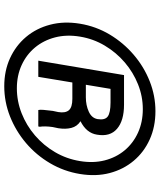

<svg xmlns="http://www.w3.org/2000/svg" viewBox="58 -820 772 929"><g transform="rotate(90 444.5 -356.0)"><path d="M95.2 -356.5Q108 -433.9 147.5 -500.2Q187.1 -566.4 245.4 -616.3Q303.6 -666.2 373.8 -693.9Q443.9 -721.6 518.5 -721.6Q593.8 -721.6 655.2 -693.9Q716.6 -666.2 758.5 -616.3Q800.4 -566.4 817.8 -500.2Q835.2 -433.9 822.4 -356.5Q809.7 -278.8 770.4 -212Q731.2 -145.2 672.8 -95.5Q614.3 -45.8 543.7 -17.9Q473 9.9 397.7 9.9Q323.2 9.9 262.3 -17.9Q201.3 -45.8 159.4 -95.5Q117.5 -145.2 100 -212Q82.4 -278.8 95.2 -356.5ZM157.7 -356.5Q147 -291.5 161.4 -236Q175.8 -180.4 210.4 -138.8Q245 -97.3 295.5 -74.2Q345.9 -51.1 407.7 -51.1Q470.2 -51.1 528.8 -74.2Q587.4 -97.3 635.8 -138.8Q684.3 -180.4 716.8 -236Q749.3 -291.5 759.9 -356.5Q770.6 -421.2 756.4 -476.4Q742.2 -531.6 707.6 -573Q672.9 -614.3 622 -637.4Q571 -660.5 508.5 -660.5Q446.7 -660.5 388.7 -637.4Q330.6 -614.3 282.3 -573Q234 -531.6 201.2 -476.4Q168.3 -421.2 157.7 -356.5ZM458.8 -319.6H379.6L352.3 -154.8H274.1L343.8 -569.6H487.2Q564.3 -569.6 603.7 -535.7Q643.1 -501.8 632.1 -438.9Q624.3 -387.8 567.1 -359Q592.3 -342.7 599.4 -314.6Q606.5 -286.6 600.9 -251.4L595.2 -224.4Q592.3 -204.2 592.2 -188.4Q592 -172.6 593.8 -161.9L592.3 -154.8H512.8Q510.7 -163.4 512.1 -179.5Q513.5 -195.7 515.3 -209.2Q516 -213.8 516.3 -217.7Q516.7 -221.6 517 -224.4L522.7 -251.4Q528.4 -285.5 514 -302.6Q499.6 -319.6 458.8 -319.6ZM390.6 -384.9H451.7Q489.3 -384.9 520.6 -399Q551.8 -413 556.8 -441.8Q562.5 -476.9 544.4 -490.6Q526.3 -504.3 475.9 -504.3H410.5Z"/></g></svg>

Font: Inter UI Black
Style: Italic
Weight: 900
Italic angle: -9.39999°
Designer: Rasmus Andersson
Foundry: rsms
Version: 3.2;8d6f07862